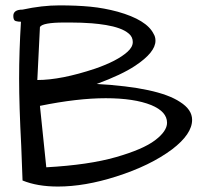

<svg xmlns="http://www.w3.org/2000/svg" viewBox="-20 -684 751 711"><path d="M63.5 -648.4Q135.7 -664.1 200.2 -664.1Q264.6 -664.1 314.9 -659.2Q365.2 -654.3 416 -640.6Q523.4 -610.4 548.8 -558.6Q555.7 -547.9 555.7 -533.2Q555.7 -490.2 480.5 -440.4Q430.7 -407.2 337.9 -373Q565.4 -360.4 646.5 -306.6Q691.4 -278.3 691.4 -240.2Q691.4 -187.5 617.2 -130.9Q536.1 -70.3 410.2 -30.3Q293.9 6.8 194.3 6.8Q118.2 6.8 63.5 -15.6Q61.5 -78.1 58.6 -144.5Q50.8 -292 50.8 -393.1Q50.8 -494.1 57.6 -603.5Q46.9 -603.5 38.1 -606Q29.3 -608.4 29.3 -625Q29.3 -648.4 63.5 -648.4ZM151.4 -64.5Q308.6 -73.2 409.2 -102.1Q509.8 -130.9 554.2 -164.6Q598.6 -198.2 598.6 -229.5Q598.6 -270.5 540 -294.9Q476.6 -320.3 371.6 -320.3Q266.6 -320.3 127.9 -292ZM242.2 -600.6H217.8Q137.7 -600.6 127.9 -584L118.2 -387.7Q206.1 -387.7 332 -429.7Q414.1 -458 452.1 -492.2Q471.7 -509.8 471.7 -528.3Q471.7 -546.9 457.5 -559.1Q443.4 -571.3 421.4 -579.1Q399.4 -586.9 372.6 -591.3Q345.7 -595.7 320.3 -597.7Q281.2 -600.6 242.2 -600.6Z"/></svg>

Font: Architects Daughter
Style: Regular
Weight: 400
Designer: Kimberly Geswein
Foundry: Kimberly Geswein
Version: Version 1.003 2010